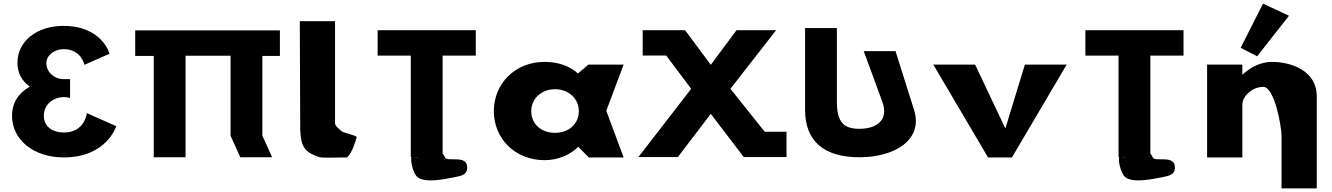

<svg xmlns="http://www.w3.org/2000/svg" viewBox="-20 -870 7363 1061"><path d="M446.7 -511.8C446.7 -511.8 428.9 -598.5 331.7 -598.5C282.1 -598.5 236.3 -566.2 236.3 -521.2C236.3 -470.2 282.1 -432.8 328.9 -432.8H367.2V-328.2C367.2 -328.2 352.3 -333.3 333.6 -333.3C271.9 -333.3 222.3 -290.8 222.3 -230.5C222.3 -171 269 -137.8 333.6 -137.8C449.5 -137.8 459.8 -244.9 459.8 -244.9L622.5 -172.7C622.5 -172.7 570.1 -0.1 332.6 -0.1C167.1 -0.1 46.5 -96.2 46.5 -230.5C46.5 -304.4 84.9 -358 144.7 -391.1C102.6 -420.9 76.4 -465.1 76.4 -522.9C76.4 -641.9 183 -726.9 329.8 -726.9C545.8 -726.9 585.1 -573 585.1 -573Z M1005.4 -561.9H1254.1V-120L1308 -0.9H1483.8L1429.9 -120V-561H1526.8V-702H1429.9V-702.1H1254.1H1005.4H829.6V-702H727.2V-561H829.6V-0.9H1005.4Z M1636.7 -753H1831.4V-191C1831.6 -173 1849.1 -161.8 1867.6 -145C1877.7 -135.7 1942.3 -124 1951.3 -113C1951.3 -113 1928 -21.3 1896.4 0C1803.9 0 1761 4.3 1740.1 -3C1665.8 -28.9 1643.3 -57.6 1639.4 -148L1638.9 -148V-166.5C1638.7 -176.7 1638.8 -187.5 1638.9 -199V-200Z M2066.8 -562.9H2250.1V-1.9L2254.4 -1.8C2245.7 9.2 2261.2 87 2286.3 108C2330.1 144.6 2439.2 119 2497.5 108C2530.5 102 2558.5 93.7 2561.3 63C2569 -21 2451.5 28.7 2439.2 0C2435.2 -9.2 2430.8 -16 2425.9 -20.9V-562.9H2609.2V-703.1H2066.8ZM2293.3 -1.1C2284.1 -0.1 2274.6 -0.1 2264.8 -1.6Z M2708.9 -256C2708.9 -106 2824.4 15 2989.4 15C3066.4 15 3132.4 -16 3174.2 -58H3176.4L3233.6 0H3426.1L3330.4 -258L3426.1 -513H3231.4L3174.2 -464C3128 -505 3065.3 -528 2989.4 -528C2824.4 -528 2708.9 -406 2708.9 -256ZM2915.7 -256C2915.7 -327 2974 -377 3047.7 -377C3120.3 -377 3178.6 -327 3178.6 -256C3178.6 -186 3123.6 -136 3047.7 -136C2968.5 -136 2915.7 -186 2915.7 -256Z M4326.3 -141.9H4205.8L4016.4 -379.3L4268.8 -703.1H4050L3907.9 -511.9L3765.8 -703.1H3556.4L3556.5 -703H3531.5V-563H3661.6L3799.5 -379.3L3507.7 -1.9H3725.6L3907.9 -240.7L4090.2 -1.9H4092H4317.5H4326.3Z M4928.7 -587.5H4752.9L4855.3 -309.5C4895.5 -200.5 4816 -158.2 4730 -158.2C4644 -158.2 4604.7 -192.2 4604.7 -309.5V-715H4428.9V-262.8C4428.9 -89.4 4533.6 -1 4730 -1C4926.3 -1 5082.8 -98.6 5031.1 -262.8Z M5368.5 -513H5137.5L5440 0H5572L5874.5 -513H5643.5L5535.7 -160Z M5977.8 -562.9H6161.1V-1.9L6165.4 -1.8C6156.7 9.2 6172.2 87 6197.3 108C6241.1 144.6 6350.2 119 6408.5 108C6441.5 102 6469.5 93.7 6472.3 63C6480 -21 6362.5 28.7 6350.2 0C6346.2 -9.2 6341.8 -16 6336.9 -20.9V-562.9H6520.2V-703.1H5977.8ZM6204.3 -1.1C6195.1 -0.1 6185.6 -0.1 6175.8 -1.6Z M6836 -605.9 6927 -558.9 7102.9 -782.8 6959.5 -850ZM6650.5 0H6845.2V-290C6845.2 -341 6902.3 -390 6960.7 -390C7023.3 -390 7061.8 -170 7061.8 -119V171H7256.5V-338C7256.5 -481 7112.5 -528 7009 -528C6947.5 -528 6891.3 -499 6847.3 -459H6845.2V-513H6650.5Z"/></svg>

Font: Hussar
Style: BdWide
Weight: 700
Foundry: Cannot Into Space Fonts
Version: Version 2.00